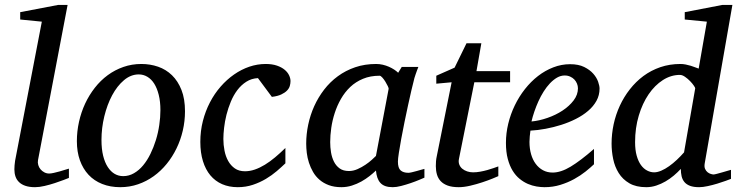

<svg xmlns="http://www.w3.org/2000/svg" viewBox="-20 -757 3030 789"><path d="M263.2 -25.9Q257.3 -23.4 241.2 -17.3Q225.1 -11.2 205.1 -4.6Q185.1 2 163.3 7.1Q141.6 12.2 124 12.2Q101.1 12.2 85 6.8Q68.8 1.5 58.6 -8.3Q48.3 -18.1 43.7 -31.5Q39.1 -44.9 39.1 -61Q39.1 -76.2 42 -96.2L151.9 -668L63 -676.8V-707L219.2 -736.8H257.8L136.2 -99.1Q134.3 -88.9 137.2 -78.9Q140.1 -68.8 146.5 -61.3Q152.8 -53.7 162.1 -48.8Q171.4 -43.9 182.1 -43.9Q189.5 -43.9 201.4 -46.6Q213.4 -49.3 225.6 -52.7Q237.8 -56.2 248.3 -59.6Q258.8 -63 263.2 -64Z M639.2 -304.2Q639.2 -339.8 632.3 -367.2Q625.5 -394.5 613.8 -413.1Q602.1 -431.6 585.7 -441.4Q569.3 -451.2 550.3 -451.2Q517.6 -451.2 489.5 -427.5Q461.4 -403.8 440.9 -365.5Q420.4 -327.1 408.7 -279.1Q397 -231 397 -182.1Q397 -145 403.8 -117.2Q410.6 -89.4 422.9 -70.6Q435.1 -51.8 451.2 -42.5Q467.3 -33.2 486.3 -33.2Q509.8 -33.2 530.5 -45.2Q551.3 -57.1 568.1 -77.4Q585 -97.7 598.1 -124.5Q611.3 -151.4 620.6 -181.4Q629.9 -211.4 634.5 -243.2Q639.2 -274.9 639.2 -304.2ZM740.2 -299.8Q740.2 -259.3 731.2 -220.5Q722.2 -181.6 705.3 -147Q688.5 -112.3 664.8 -83.3Q641.1 -54.2 611.6 -33Q582 -11.7 547.4 0.2Q512.7 12.2 474.1 12.2Q433.1 12.2 399.9 -1Q366.7 -14.2 343.8 -38.8Q320.8 -63.5 308.3 -98.4Q295.9 -133.3 295.9 -176.8Q295.9 -217.3 304.7 -256.6Q313.5 -295.9 329.8 -331.1Q346.2 -366.2 369.6 -396.2Q393.1 -426.3 422.6 -448Q452.1 -469.7 487.1 -481.9Q522 -494.1 561 -494.1Q597.2 -494.1 629.6 -482.9Q662.1 -471.7 686.8 -447.8Q711.4 -423.8 725.8 -387.2Q740.2 -350.6 740.2 -299.8Z M1173.8 -423.8Q1173.8 -414.1 1170.9 -403.8Q1168 -393.6 1159.4 -384.8Q1150.9 -376 1136 -368.9Q1121.1 -361.8 1097.2 -358.9L1040 -436Q1013.2 -434.6 992.2 -421.1Q971.2 -407.7 955.3 -386.7Q939.5 -365.7 928.5 -339.1Q917.5 -312.5 910.6 -285.2Q903.8 -257.8 900.9 -231.9Q897.9 -206.1 897.9 -186Q897.9 -161.6 902.6 -137.9Q907.2 -114.3 917.7 -95.5Q928.2 -76.7 945.1 -64.9Q961.9 -53.2 986.8 -53.2Q1006.8 -53.2 1027.3 -60.3Q1047.9 -67.4 1068.6 -80.1Q1089.4 -92.8 1110.4 -110.4Q1131.3 -127.9 1152.8 -148.9V-85.9Q1137.2 -70.8 1117.2 -53.7Q1097.2 -36.6 1072.8 -22Q1048.3 -7.3 1019.3 2.4Q990.2 12.2 957 12.2Q921.4 12.2 892.8 -0.2Q864.3 -12.7 844.5 -36.4Q824.7 -60.1 814 -94.7Q803.2 -129.4 803.2 -173.8Q803.2 -218.8 813.7 -259.8Q824.2 -300.8 842.8 -336.4Q861.3 -372.1 886.7 -401.1Q912.1 -430.2 941.9 -450.9Q971.7 -471.7 1004.6 -482.9Q1037.6 -494.1 1071.8 -494.1Q1098.6 -494.1 1118.2 -487.3Q1137.7 -480.5 1149.9 -470.2Q1162.1 -460 1168 -447.5Q1173.8 -435.1 1173.8 -423.8Z M1577.1 -392.1Q1577.6 -394.5 1573.5 -403.3Q1569.3 -412.1 1563.5 -421.6Q1557.6 -431.2 1551 -438.5Q1544.4 -445.8 1540 -445.8Q1502 -445.8 1471.9 -433.3Q1441.9 -420.9 1419.4 -399.7Q1397 -378.4 1381.1 -350.6Q1365.2 -322.8 1355.5 -292.5Q1345.7 -262.2 1341.3 -231.4Q1336.9 -200.7 1336.9 -172.9Q1336.9 -151.9 1340.3 -130.9Q1343.8 -109.9 1352.3 -92.8Q1360.8 -75.7 1375.7 -64.9Q1390.6 -54.2 1414.1 -54.2Q1431.6 -54.2 1449.2 -62Q1466.8 -69.8 1481.9 -80.1Q1497.1 -90.3 1508.3 -100.6Q1519.5 -110.8 1524.9 -116.2ZM1724.1 -26.9Q1718.3 -24.4 1702.6 -17.8Q1687 -11.2 1667.7 -4.6Q1648.4 2 1628.7 7.1Q1608.9 12.2 1594.2 12.2Q1576.2 12.2 1563.7 7.8Q1551.3 3.4 1543.2 -5.4Q1535.2 -14.2 1530.8 -26.9Q1526.4 -39.6 1524.9 -56.2Q1513.7 -45.4 1498.5 -33.4Q1483.4 -21.5 1465.1 -11.2Q1446.8 -1 1426 5.6Q1405.3 12.2 1382.8 12.2Q1353.5 12.2 1331.3 3.9Q1309.1 -4.4 1293 -18.3Q1276.9 -32.2 1266.4 -50.5Q1255.9 -68.8 1249.5 -88.6Q1243.2 -108.4 1240.7 -128.7Q1238.3 -148.9 1238.3 -167Q1238.3 -205.6 1246.6 -244.9Q1254.9 -284.2 1271.2 -320.6Q1287.6 -356.9 1312 -388.7Q1336.4 -420.4 1368.4 -443.8Q1400.4 -467.3 1439.7 -480.7Q1479 -494.1 1525.9 -494.1Q1539.6 -494.1 1553 -491Q1566.4 -487.8 1578.1 -482.7Q1589.8 -477.5 1599.6 -471.2Q1609.4 -464.8 1616.2 -458L1630.9 -481.9H1699.2Q1696.8 -476.1 1693.8 -468Q1690.9 -460 1688 -451.7Q1685.1 -443.4 1682.9 -436Q1680.7 -428.7 1680.2 -424.8Q1676.8 -411.6 1670.4 -385Q1664.1 -358.4 1657 -325.2Q1649.9 -292 1642.3 -255.6Q1634.8 -219.2 1628.9 -186.8Q1623 -154.3 1619.1 -129.2Q1615.2 -104 1615.2 -92.8Q1615.2 -66.4 1626.5 -56.6Q1637.7 -46.9 1658.2 -46.9Q1663.1 -46.9 1672.6 -49.1Q1682.1 -51.3 1692.4 -54.2Q1702.6 -57.1 1711.4 -59.6Q1720.2 -62 1724.1 -63Z M1929.2 -418.9 1866.2 -105Q1863.3 -91.8 1867.2 -81.3Q1871.1 -70.8 1879.6 -63.7Q1888.2 -56.6 1899.7 -52.7Q1911.1 -48.8 1923.8 -48.8Q1938 -48.8 1953.1 -51.5Q1968.3 -54.2 1982.2 -58.1Q1996.1 -62 2008.1 -66.2Q2020 -70.3 2027.8 -73.2V-33.2Q2021.5 -30.3 2003.4 -22.9Q1985.4 -15.6 1961.9 -7.8Q1938.5 0 1912.6 6.1Q1886.7 12.2 1865.2 12.2Q1837.9 12.2 1819.8 5.6Q1801.8 -1 1791 -12.5Q1780.3 -23.9 1775.6 -39.8Q1771 -55.7 1771 -74.2Q1771 -84 1771.7 -94.2Q1772.5 -104.5 1774.9 -115.2L1835.9 -418.9L1772.9 -413.1V-445.8L1848.1 -479L1897 -579.1H1958L1938 -464.8H2076.2V-418.9Z M2355 -394Q2355 -403.8 2351.1 -413.3Q2347.2 -422.9 2340.3 -430.2Q2333.5 -437.5 2323.2 -442.1Q2313 -446.8 2300.8 -446.8Q2284.2 -446.8 2269 -438Q2253.9 -429.2 2240 -414.6Q2226.1 -399.9 2214.1 -380.9Q2202.1 -361.8 2192.6 -340.8Q2183.1 -319.8 2175.8 -298.3Q2168.5 -276.9 2164.1 -257.8Q2195.8 -260.7 2229.7 -272.5Q2263.7 -284.2 2291.5 -302.5Q2319.3 -320.8 2337.2 -344.2Q2355 -367.7 2355 -394ZM2443.8 -393.1Q2443.8 -365.7 2431.2 -342.8Q2418.5 -319.8 2396.7 -301.3Q2375 -282.7 2346.4 -268.3Q2317.9 -253.9 2286.4 -243.9Q2254.9 -233.9 2222.2 -227.8Q2189.5 -221.7 2159.7 -220.2Q2158.2 -210.4 2157 -196.8Q2155.8 -183.1 2155.8 -173.8Q2155.8 -146.5 2162.4 -123.5Q2168.9 -100.6 2181.4 -83.7Q2193.8 -66.9 2211.4 -57.4Q2229 -47.9 2251 -47.9Q2284.7 -47.9 2325.2 -72.3Q2365.7 -96.7 2420.9 -145V-82Q2406.7 -68.4 2386.2 -52Q2365.7 -35.6 2339.6 -21.2Q2313.5 -6.8 2282.7 2.7Q2252 12.2 2217.8 12.2Q2202.6 12.2 2184.8 9.3Q2167 6.3 2149.4 -1.2Q2131.8 -8.8 2115.5 -22Q2099.1 -35.2 2086.7 -55.4Q2074.2 -75.7 2066.7 -103.8Q2059.1 -131.8 2059.1 -169.9Q2059.1 -209.5 2068.6 -248.8Q2078.1 -288.1 2095.5 -324Q2112.8 -359.9 2137.2 -390.9Q2161.6 -421.9 2190.9 -444.6Q2220.2 -467.3 2253.7 -480.2Q2287.1 -493.2 2322.8 -493.2Q2357.4 -493.2 2380.6 -481.7Q2403.8 -470.2 2418 -454.1Q2432.1 -438 2438 -420.9Q2443.8 -403.8 2443.8 -393.1Z M2876 -85.9Q2873.5 -71.8 2877.4 -63Q2881.3 -54.2 2887.9 -49.1Q2894.5 -43.9 2901.6 -42Q2908.7 -40 2912.1 -40Q2915.5 -40 2926 -42.7Q2936.5 -45.4 2948.2 -48.8Q2960 -52.2 2970.2 -55.2L2983.9 -59.1V-22Q2978 -19.5 2962.4 -13.9Q2946.8 -8.3 2927.7 -2.4Q2908.7 3.4 2888.4 7.8Q2868.2 12.2 2853 12.2Q2830.1 12.2 2815.4 6.6Q2800.8 1 2792.5 -9Q2784.2 -19 2781 -32.7Q2777.8 -46.4 2777.8 -63Q2764.6 -48.8 2748.8 -35.4Q2732.9 -22 2714.8 -11.5Q2696.8 -1 2676.8 5.6Q2656.7 12.2 2635.7 12.2Q2593.8 12.2 2566.2 -3.9Q2538.6 -20 2522.5 -45.9Q2506.3 -71.8 2499.8 -103.5Q2493.2 -135.3 2493.2 -167Q2493.2 -206.5 2501.7 -246.3Q2510.3 -286.1 2527.1 -322.5Q2543.9 -358.9 2568.4 -390.1Q2592.8 -421.4 2624 -444.6Q2655.3 -467.8 2693.6 -481Q2731.9 -494.1 2775.9 -494.1Q2787.1 -494.1 2797.9 -491.9Q2808.6 -489.7 2818.4 -486.8Q2828.1 -483.9 2836.4 -480.5Q2844.7 -477.1 2851.1 -475.1L2884.8 -668L2793.9 -676.8V-707L2948.7 -736.8H2989.7ZM2836.9 -394Q2837.4 -396 2831.3 -405Q2825.2 -414.1 2815.7 -423.8Q2806.2 -433.6 2794.9 -441.4Q2783.7 -449.2 2773.9 -449.2Q2737.3 -449.2 2704.1 -428Q2670.9 -406.7 2645.5 -369.6Q2620.1 -332.5 2605 -282Q2589.8 -231.4 2589.8 -172.9Q2589.8 -140.6 2596.4 -117.2Q2603 -93.8 2614 -78.6Q2625 -63.5 2639.2 -56.2Q2653.3 -48.8 2668 -48.8Q2681.6 -48.8 2697.5 -55.7Q2713.4 -62.5 2729.5 -74Q2745.6 -85.4 2761.5 -100.3Q2777.3 -115.2 2791 -130.9Z"/></svg>

Font: Charis SIL Cyr
Style: Italic
Weight: 400
Italic angle: -11°
Foundry: SIL International
Version: Version 5.000